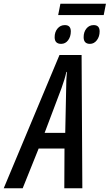

<svg xmlns="http://www.w3.org/2000/svg" viewBox="-84 -1013 590 1033"><path d="M229 -932 241 -993H486L474 -932ZM245 -777Q210 -777 210 -813Q210 -841 225.5 -859.5Q241 -878 265 -878Q297 -878 297 -844Q297 -816 282.5 -796.5Q268 -777 245 -777ZM400 -777Q366 -777 366 -813Q366 -841 381 -859.5Q396 -878 420 -878Q452 -878 452 -844Q452 -816 437 -796.5Q422 -777 400 -777ZM-64 0 236 -717H355L359 0H262L263 -214H124L38 0ZM156 -298H267L272 -539Q272 -563 273 -584.5Q274 -606 276 -626H273Q269 -607 262.5 -585.5Q256 -564 247 -539Z"/></svg>

Font: Noto Sans ExtraCondensed Medium
Style: Italic
Weight: 500
Width: 2
Italic angle: -12°
Designer: Monotype Design Team
Foundry: Monotype Imaging Inc.
Version: Version 2.013; ttfautohint (v1.8.4.7-5d5b)